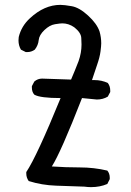

<svg xmlns="http://www.w3.org/2000/svg" viewBox="-20 -779 540 789"><path d="M354 -10Q341 -10 327 -12Q269 -14 210.5 -16Q152 -18 98 -35Q88 -49 88 -66V-72Q131 -136 229 -376Q145 -376 121 -390Q111 -401 111 -419V-425L121 -444Q135 -456 153 -456L272 -452Q288 -489 303 -528Q315 -562 315 -596Q315 -601 314 -623Q313 -645 285 -667Q262 -683 236 -683Q228 -683 206 -679.5Q184 -676 162.5 -655.5Q141 -635 139 -614Q137 -593 123 -575Q109 -565 92 -565H86L66 -575Q56 -592 56 -613L57 -627Q68 -672 103 -704Q162 -759 228 -759Q244 -759 275 -753.5Q306 -748 342 -715Q378 -682 389 -650Q396 -626 396 -601Q396 -591 393 -567.5Q390 -544 379 -512.5Q368 -481 358 -450H367Q398 -450 423 -438Q433 -425 433 -407V-401L423 -382Q403 -370 378 -370L317 -376Q230 -153 193 -95Q250 -91 308 -91Q366 -91 421 -78Q431 -66 431 -49V-43L421 -23Q391 -10 354 -10Z"/></svg>

Font: Xiaolai SC
Style: Regular
Weight: 400
Designer: Nozomi Seto 瀬戸のぞみ
Version: Version 3.11;December 4, 2020;FontCreator 13.0.0.2613 64-bit